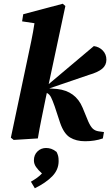

<svg xmlns="http://www.w3.org/2000/svg" viewBox="-20 -739 588 1025"><path d="M38 -4 127 -425Q137 -472 147 -520Q157 -568 164 -615L98 -625L104 -663L315 -719L329 -707L240 -290L481 -493Q510 -489 529 -469Q548 -449 548 -420Q548 -391 525.5 -372Q503 -353 454 -339L243 -267L285 -264Q384 -253 421 -164L451 -91Q463 -64 475 -52.5Q487 -41 506 -38L535 -34L529 0Q486 15 434 15Q387 15 354 -5Q321 -25 301 -83L272 -171Q260 -205 252 -220.5Q244 -236 230 -243L224 -215Q211 -151 201 -102.5Q191 -54 182 0L53 8ZM166 266 145 231Q164 220 178.5 209.5Q193 199 204 187Q184 169 172.5 152.5Q161 136 161 117Q161 88 180 69.5Q199 51 226 51Q240 51 253.5 55.5Q267 60 282 72Q288 84 290.5 94Q293 104 293 121Q293 167 259 202Q225 237 166 266Z"/></svg>

Font: Source Serif Pro
Style: Bold Italic
Weight: 700
Italic angle: -12°
Designer: Frank Grießhammer
Foundry: Adobe Systems Incorporated
Version: Version 3.001;hotconv 1.0.111;makeotfexe 2.5.65597